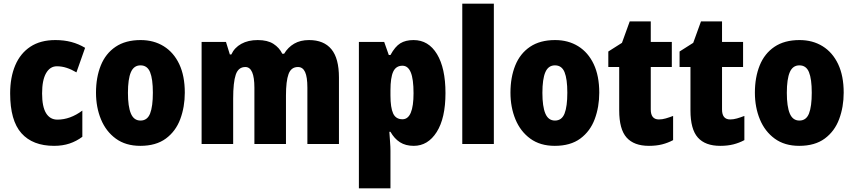

<svg xmlns="http://www.w3.org/2000/svg" viewBox="-20 -780 4626 1040"><path d="M273 10Q157 10 96 -58.5Q35 -127 35 -274Q35 -361 62.5 -426Q90 -491 144.5 -527Q199 -563 280 -563Q327 -563 366.5 -552.5Q406 -542 441 -521L394 -388Q367 -404 341 -412.5Q315 -421 288 -421Q251 -421 229.5 -383.5Q208 -346 208 -274Q208 -202 229.5 -167Q251 -132 291 -132Q360 -132 426 -181V-39Q394 -15 356.5 -2.5Q319 10 273 10Z M981 -278Q981 -201 956.5 -135Q932 -69 878.5 -29.5Q825 10 740 10Q661 10 607.5 -29Q554 -68 527 -133.5Q500 -199 500 -278Q500 -361 526 -425.5Q552 -490 606 -526.5Q660 -563 742 -563Q813 -563 867 -529.5Q921 -496 951 -432.5Q981 -369 981 -278ZM673 -277Q673 -203 689 -165Q705 -127 741 -127Q778 -127 793 -165Q808 -203 808 -278Q808 -352 793 -389Q778 -426 741 -426Q705 -426 689 -389Q673 -352 673 -277Z M1654 -563Q1734 -563 1775 -513.5Q1816 -464 1816 -360V0H1645V-305Q1645 -363 1632.5 -390Q1620 -417 1594 -417Q1557 -417 1543 -379Q1529 -341 1529 -262V0H1358V-305Q1358 -417 1309 -417Q1271 -417 1257 -375.5Q1243 -334 1243 -246V0H1072V-553H1204L1225 -485H1233Q1250 -522 1287 -542.5Q1324 -563 1376 -563Q1429 -563 1461 -542.5Q1493 -522 1509 -489H1519Q1540 -524 1573.5 -543.5Q1607 -563 1654 -563Z M2220 -563Q2301 -563 2347 -487Q2393 -411 2393 -276Q2393 -140 2345.5 -65Q2298 10 2221 10Q2177 10 2146.5 -9.5Q2116 -29 2095 -66H2089Q2091 -34 2093 -9Q2095 16 2095 36V240H1924V-553H2061L2086 -482H2095Q2120 -528 2148.5 -545.5Q2177 -563 2220 -563ZM2160 -424Q2125 -424 2110 -392Q2095 -360 2095 -290V-263Q2095 -197 2109.5 -165.5Q2124 -134 2160 -134Q2220 -134 2220 -275Q2220 -352 2205 -388Q2190 -424 2160 -424Z M2655 0H2484V-760H2655Z M3226 -278Q3226 -201 3201.5 -135Q3177 -69 3123.5 -29.5Q3070 10 2985 10Q2906 10 2852.5 -29Q2799 -68 2772 -133.5Q2745 -199 2745 -278Q2745 -361 2771 -425.5Q2797 -490 2851 -526.5Q2905 -563 2987 -563Q3058 -563 3112 -529.5Q3166 -496 3196 -432.5Q3226 -369 3226 -278ZM2918 -277Q2918 -203 2934 -165Q2950 -127 2986 -127Q3023 -127 3038 -165Q3053 -203 3053 -278Q3053 -352 3038 -389Q3023 -426 2986 -426Q2950 -426 2934 -389Q2918 -352 2918 -277Z M3549 -133Q3567 -133 3586 -138.5Q3605 -144 3626 -152V-21Q3598 -6 3566.5 2Q3535 10 3495 10Q3414 10 3374 -35Q3334 -80 3334 -182V-417H3275V-501L3349 -548L3391 -664H3505V-553H3619V-417H3505V-187Q3505 -133 3549 -133Z M3935 -133Q3953 -133 3972 -138.5Q3991 -144 4012 -152V-21Q3984 -6 3952.5 2Q3921 10 3881 10Q3800 10 3760 -35Q3720 -80 3720 -182V-417H3661V-501L3735 -548L3777 -664H3891V-553H4005V-417H3891V-187Q3891 -133 3935 -133Z M4550 -278Q4550 -201 4525.5 -135Q4501 -69 4447.5 -29.5Q4394 10 4309 10Q4230 10 4176.5 -29Q4123 -68 4096 -133.5Q4069 -199 4069 -278Q4069 -361 4095 -425.5Q4121 -490 4175 -526.5Q4229 -563 4311 -563Q4382 -563 4436 -529.5Q4490 -496 4520 -432.5Q4550 -369 4550 -278ZM4242 -277Q4242 -203 4258 -165Q4274 -127 4310 -127Q4347 -127 4362 -165Q4377 -203 4377 -278Q4377 -352 4362 -389Q4347 -426 4310 -426Q4274 -426 4258 -389Q4242 -352 4242 -277Z"/></svg>

Font: Noto Sans Ethiopic Condensed Black
Style: Regular
Weight: 900
Width: 3
Designer: Monotype Design Team
Foundry: Monotype Imaging Inc.
Version: Version 2.102; ttfautohint (v1.8.4.7-5d5b)